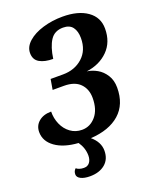

<svg xmlns="http://www.w3.org/2000/svg" viewBox="-169 -820 917 1134"><g transform="rotate(-20 289.0 -253.0)"><path d="M118 178Q118 156 133 144Q138 150 151 154.5Q164 159 180 159Q204 159 216.5 142Q229 125 229 99Q229 52 200 10Q109 4 56 -34Q3 -72 3 -130Q3 -170 32.5 -195Q62 -220 111 -220Q110 -178 126.5 -140Q143 -102 174.5 -79Q206 -56 247 -56Q298 -56 333.5 -97.5Q369 -139 369 -212Q369 -268 335 -302.5Q301 -337 234 -337H163L174 -402H252Q326 -402 375.5 -446.5Q425 -491 425 -568Q425 -611 406 -636.5Q387 -662 346 -662Q292 -662 265.5 -621Q239 -580 229 -508Q176 -508 144 -526.5Q112 -545 112 -587Q112 -626 147.5 -657.5Q183 -689 241.5 -706.5Q300 -724 365 -724Q463 -724 520.5 -683.5Q578 -643 578 -572Q578 -487 525.5 -434.5Q473 -382 390 -371Q422 -367 453 -349.5Q484 -332 505 -299Q526 -266 526 -220Q526 -115 460.5 -57Q395 1 278 8Q328 50 328 104Q328 158 292 188Q256 218 197 218Q161 218 139.5 207Q118 196 118 178Z"/></g></svg>

Font: Noto Serif NarrowExtraBold
Style: Italic
Weight: 800
Width: 4
Italic angle: -12°
Designer: Monotype Design Team
Foundry: Monotype Imaging Inc.
Version: Version 1.001